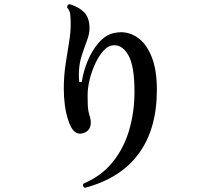

<svg xmlns="http://www.w3.org/2000/svg" viewBox="-20 -838 1040 918"><path d="M386 60Q372 53 379 40Q464 4 517.5 -61.5Q571 -127 597 -214Q623 -301 623 -400Q623 -526 592 -577Q561 -628 517 -621Q494 -618 472.5 -593Q451 -568 434.5 -532Q418 -496 408.5 -457Q399 -418 399 -386Q399 -382 399 -378Q399 -374 399 -370Q399 -348 400 -328.5Q401 -309 407 -289Q414 -269 414 -252Q414 -214 380 -202Q371 -199 362 -199Q328 -199 308 -258Q295 -296 290 -335.5Q285 -375 285 -414Q285 -474 293.5 -530.5Q302 -587 310 -635Q318 -683 318 -718Q318 -720 318 -724Q318 -749 316 -768Q314 -787 301 -802V-804Q301 -816 313 -818Q357 -805 382.5 -779Q408 -753 408 -703Q408 -676 395.5 -643Q383 -610 370 -569.5Q357 -529 357 -480Q357 -472 357.5 -463.5Q358 -455 359 -446H371Q378 -495 398.5 -545Q419 -595 450.5 -632Q482 -669 520 -679Q542 -684 558 -684Q604 -684 643 -654.5Q682 -625 706 -564Q730 -503 730 -408Q730 -221 643 -103Q556 15 386 60Z"/></svg>

Font: Zen Antique
Style: Regular
Weight: 400
Designer: Yoshimichi Ohira
Foundry: Positype
Version: Version 1.001